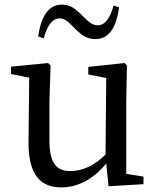

<svg xmlns="http://www.w3.org/2000/svg" viewBox="-20 -801 683 835"><path d="M474 -777C459 -724 438 -691 405 -691C374 -691 354 -719 329 -742C307 -763 285 -781 249 -781C189 -781 158 -726 146 -643L170 -634C185 -688 206 -721 240 -721C269 -721 290 -691 315 -668C336 -648 358 -631 395 -631C456 -631 486 -684 498 -769ZM529 -45V-361L532 -516L522 -527L364 -510V-477L442 -462L439 -129C391 -81 339 -57 286 -57C226 -57 195 -91 195 -189V-361L200 -516L189 -527L28 -511V-479L107 -463L104 -184C103 -38 158 14 247 14C316 14 386 -21 442 -90L452 9L604 0V-33Z"/></svg>

Font: Noto Serif SC Medium
Style: Regular
Weight: 500
Designer: Ryoko NISHIZUKA 西塚涼子 (kana & ideographs); Frank Grießhammer (Latin, Greek & Cyrillic); Wenlong ZHANG 张文龙 (bopomofo); San
Foundry: Adobe Systems Incorporated
Version: Version 1.001;PS 1.001;hotconv 16.6.54;makeotf.lib2.5.65590